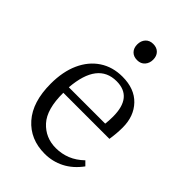

<svg xmlns="http://www.w3.org/2000/svg" viewBox="-223 -831 937 937"><g transform="rotate(45 245.5 -363.0)"><path d="M268 14Q168 14 107.5 -54.5Q47 -123 47 -249Q47 -332 74.5 -393Q102 -454 152.5 -487.5Q203 -521 271 -521Q354 -521 400.5 -472.5Q447 -424 447 -346Q447 -305 440 -261H122Q121 -147 168 -95.5Q215 -44 287 -44Q327 -44 363 -58.5Q399 -73 431 -104L452 -83Q416 -34 369 -10Q322 14 268 14ZM122 -299H373Q376 -322 376 -350Q376 -485 266 -485Q137 -485 122 -299ZM264 -628Q239 -628 224.5 -643Q210 -658 210 -683Q210 -708 224.5 -724Q239 -740 264 -740Q289 -740 303.5 -725Q318 -710 318 -685Q318 -661 303.5 -644.5Q289 -628 264 -628Z"/></g></svg>

Font: Literata 36pt Light
Style: Regular
Weight: 300
Designer: Latin by Veronika Burian and Jose Scaglione. Greek by Irene Vlachou. Cyrillic by Vera Evstafieva.
Foundry: TypeTogether
Version: Version 3.002